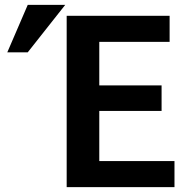

<svg xmlns="http://www.w3.org/2000/svg" viewBox="-20 -763 765 789"><path d="M697 6H254V-698H677V-591H388V-412H644V-307H388V-101H697ZM94 -548H10L94 -743H248Z"/></svg>

Font: Repo
Style: DemiBold
Weight: 600
Designer: Stefan Peev
Foundry: Context Ltd
Version: Version 001.000